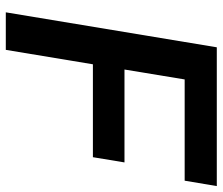

<svg xmlns="http://www.w3.org/2000/svg" viewBox="-73 -695 768 662"><g transform="rotate(90 311.0 -364.0)"><path d="M22.5 0 143.1 -727.5H621.6L603 -616.7H253.9L219.7 -409.2H540L522 -300.3H201.7L151.9 0Z"/></g></svg>

Font: Inter 24pt SemiBold
Style: Italic
Weight: 600
Italic angle: -9.3988°
Designer: Rasmus Andersson
Foundry: rsms
Version: Version 4.001;git-66647c0bb